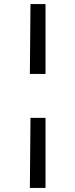

<svg xmlns="http://www.w3.org/2000/svg" viewBox="-20 -845 371 945"><path d="M204 -265V80H127L130 -265ZM204 -825V-481H127L130 -825Z"/></svg>

Font: Yaldevi Medium
Style: Regular
Weight: 500
Designer: Sol Matas, Rajitha Manaperi, Kosala Senevirathne
Foundry: Mooniak
Version: Version 1.100